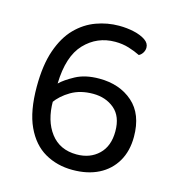

<svg xmlns="http://www.w3.org/2000/svg" viewBox="-97 -705 744 803"><g transform="rotate(15 275.0 -303.5)"><path d="M455 -561Q455 -549 448.5 -538.5Q442 -528 432 -523Q410 -534 382.5 -542.5Q355 -551 323 -551Q245 -551 191.5 -495Q138 -439 135 -320Q155 -340 196.5 -362.5Q238 -385 299 -385Q387 -385 444 -335Q501 -285 501 -187Q501 -125 474.5 -80Q448 -35 400.5 -11Q353 13 288 13Q221 13 168 -17.5Q115 -48 84.5 -113.5Q54 -179 54 -285Q54 -379 76.5 -443.5Q99 -508 137 -546.5Q175 -585 223 -602.5Q271 -620 321 -620Q356 -620 386.5 -613Q417 -606 436 -593Q455 -580 455 -561ZM288 -54Q346 -54 383 -89.5Q420 -125 420 -189Q420 -254 382.5 -285.5Q345 -317 290 -317Q235 -317 195 -293.5Q155 -270 132 -237L135 -244Q135 -159 175 -106.5Q215 -54 288 -54Z"/></g></svg>

Font: Baloo Tammudu 2
Style: Regular
Weight: 400
Designer: Maithili Shingre, Omkar Shende and Ek Type
Foundry: Ek Type
Version: Version 1.700